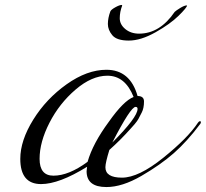

<svg xmlns="http://www.w3.org/2000/svg" viewBox="-20 -744 832 776"><path d="M434 -168Q536 -270 536 -304Q536 -312 528 -312Q508 -312 434 -168ZM414 -438Q351 -438 285.5 -382Q220 -326 180 -248Q140 -170 140 -102Q140 -34 196 -34Q258 -34 334 -90Q355 -164 420 -252Q480 -337 520 -352Q486 -438 414 -438ZM410 -462Q506 -462 536 -356Q562 -356 562 -334Q562 -307 553 -289.5Q544 -272 539.5 -263.5Q535 -255 524 -242Q512 -229 508 -224Q467 -178 422 -138Q406 -86 406 -68Q406 -26 473 -26Q540 -26 639.5 -106Q739 -186 780 -248Q784 -254 788 -254Q792 -254 792 -251Q792 -248 790 -244Q736 -172 682.5 -125Q629 -78 551.5 -33Q474 12 410 12Q330 12 330 -52Q330 -55 331 -61Q332 -67 332 -70Q219 0 146 0Q62 0 62 -102Q62 -176 114.5 -260.5Q167 -345 249.5 -403.5Q332 -462 410 -462ZM474 -722Q464 -696 464 -670.5Q464 -645 486.5 -626.5Q509 -608 542 -608Q626 -608 686 -696Q691 -701 708 -711.5Q725 -722 734 -722H736Q736 -714 702 -680.5Q668 -647 608.5 -613.5Q549 -580 500.5 -580Q452 -580 434 -601.5Q416 -623 416 -647Q416 -671 426 -698Q429 -705 446 -714.5Q463 -724 472 -724Z"/></svg>

Font: Miama
Style: Regular
Weight: 400
Italic angle: 16.5°
Designer: Linus Romer
Foundry: Linus Romer
Version: 0.32